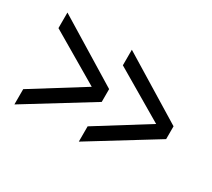

<svg xmlns="http://www.w3.org/2000/svg" viewBox="-71 -549 588 532"><g transform="rotate(30 223.0 -283.0)"><path d="M14.6 -135.7V-184.6L175.8 -285.2L14.6 -379.9V-429.7L220.7 -303.7V-262.7ZM220.7 -135.7V-184.6L381.8 -285.2L220.7 -379.9V-429.7L426.8 -303.7V-262.7Z"/></g></svg>

Font: Post No Bills Colombo
Style: Regular
Weight: 400
Designer: Kosala Senevirathne, Siva Puranthara, Lasantha Premarathna, Tharique Azeez
Foundry: Mooniak
Version: Version 1.220 ; ttfautohint (v1.6)